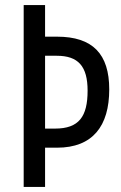

<svg xmlns="http://www.w3.org/2000/svg" viewBox="-20 -785 476 754"><path d="M409 -434C409 -573 344 -641 204 -641H157V-765H73V-51H157V-205H204C344 -205 409 -290 409 -434ZM196 -280H157V-566H203C287 -566 324 -525 324 -429C324 -327 290 -280 196 -280Z"/></svg>

Font: Noto Sans Tamil UI ExtraCondensed
Style: Regular
Weight: 400
Width: 2
Designer: Jelle Bosma - Monotype Design Team
Foundry: Monotype Imaging Inc.
Version: Version 2.004